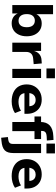

<svg xmlns="http://www.w3.org/2000/svg" viewBox="1156 -1934 971 3323"><g transform="rotate(90 1641.5 -272.5)"><path d="M383 11Q323 11 278 -17Q233 -45 212 -97H213V0H68V-705H226V-413H224Q243 -456 285 -482.5Q327 -509 386 -509Q454 -509 504 -476Q554 -443 581 -385Q608 -327 608 -250Q608 -172 580.5 -113Q553 -54 503 -21.5Q453 11 383 11ZM338 -108Q391 -108 421 -144.5Q451 -181 451 -250Q451 -319 420.5 -354.5Q390 -390 337 -390Q285 -390 254.5 -354.5Q224 -319 224 -250Q224 -181 254.5 -144.5Q285 -108 338 -108Z M719 0V-498H862V-373H861Q876 -432 916 -467Q956 -502 1021 -506L1078 -510L1090 -370L993 -361Q936 -356 907.5 -325Q879 -294 879 -244V0Z M1165 -591V-738H1335V-591ZM1172 0V-498H1330V0Z M1736 11Q1642 11 1575.5 -21Q1509 -53 1475 -111.5Q1441 -170 1441 -249Q1441 -324 1473.5 -382.5Q1506 -441 1565.5 -475Q1625 -509 1705 -509Q1778 -509 1833 -478Q1888 -447 1919 -389.5Q1950 -332 1950 -251V-210H1568V-295H1833L1819 -280Q1819 -342 1790 -373Q1761 -404 1709 -404Q1672 -404 1645 -388Q1618 -372 1603.5 -341.5Q1589 -311 1589 -266V-253Q1589 -201 1605.5 -169Q1622 -137 1656.5 -122Q1691 -107 1742 -107Q1781 -107 1822.5 -117.5Q1864 -128 1896 -150L1937 -46Q1897 -18 1843 -3.5Q1789 11 1736 11Z M2091 0V-384H1996V-498H2136L2091 -455V-484Q2091 -594 2152.5 -649.5Q2214 -705 2337 -710L2402 -713L2412 -598L2344 -595Q2310 -593 2288.5 -584.5Q2267 -576 2256.5 -558.5Q2246 -541 2246 -512V-488L2229 -498H2387V-384H2250V0Z M2465 -591V-738H2635V-591ZM2364 193 2352 76 2400 70Q2435 65 2453 47Q2471 29 2471 -11V-498H2629V-22Q2629 29 2618.5 66.5Q2608 104 2583.5 129Q2559 154 2517.5 168.5Q2476 183 2415 188Z M3029 11Q2935 11 2868.5 -21Q2802 -53 2768 -111.5Q2734 -170 2734 -249Q2734 -324 2766.5 -382.5Q2799 -441 2858.5 -475Q2918 -509 2998 -509Q3071 -509 3126 -478Q3181 -447 3212 -389.5Q3243 -332 3243 -251V-210H2861V-295H3126L3112 -280Q3112 -342 3083 -373Q3054 -404 3002 -404Q2965 -404 2938 -388Q2911 -372 2896.5 -341.5Q2882 -311 2882 -266V-253Q2882 -201 2898.5 -169Q2915 -137 2949.5 -122Q2984 -107 3035 -107Q3074 -107 3115.5 -117.5Q3157 -128 3189 -150L3230 -46Q3190 -18 3136 -3.5Q3082 11 3029 11Z"/></g></svg>

Font: Nunito Sans 9pt ExtraBold
Style: Regular
Weight: 800
Version: Version 3.101;gftools[0.9.27]